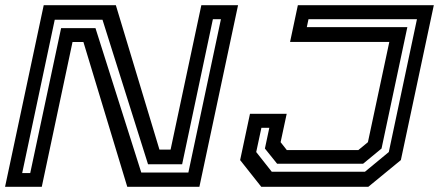

<svg xmlns="http://www.w3.org/2000/svg" viewBox="-24 -720 1692 740"><path d="M-4.5 0 144.5 -700H422.5L590.5 -143.5H633.5L752 -700H893.5L744.5 0H466.5L297.5 -558H255.5L137 0ZM61.5 -53H92.5L211.5 -611.5H344L520.5 -55H702L827.5 -646H796.5L678 -87H546.5L371 -644H187ZM983 0 901.5 -103 939.5 -281.5H1081L1057.5 -172L1081.5 -141.5H1357L1394 -172L1476.5 -558.5H1094L1124 -700H1648L1521 -103L1395.5 0ZM1023.5 -58H1382.5L1474.5 -134L1583 -646H1165L1158.5 -615.5H1546L1446.5 -147.5L1375.5 -89H1044L997 -147.5L1014 -227.5H983.5L963.5 -134Z"/></svg>

Font: Tourney Expanded SemiBold
Style: Italic
Weight: 600
Width: 7
Italic angle: -12°
Designer: Tyler Finck
Foundry: Etcetera Type Co
Version: Version 1.010; ttfautohint (v1.8.3)